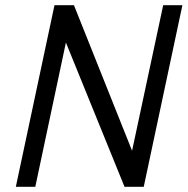

<svg xmlns="http://www.w3.org/2000/svg" viewBox="-20 -720 723 740"><path d="M683 -700H609L489 -139L265 -700H190L41 0H116L234 -556L460 0H534Z"/></svg>

Font: Advent Pro Medium
Style: Italic
Weight: 500
Italic angle: -12°
Version: Version 3.000